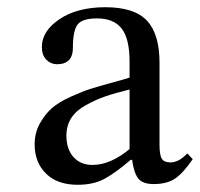

<svg xmlns="http://www.w3.org/2000/svg" viewBox="-20 -505 554 532"><path d="M346 -62H342Q300 -26 269.5 -9.5Q239 7 195 7Q139 7 107.5 -24Q76 -55 76 -105Q76 -137 90.5 -163Q105 -189 124 -205.5Q143 -222 176 -237Q209 -252 231.5 -259Q254 -266 290.5 -276Q327 -286 339 -290V-334Q339 -398 317 -426Q295 -454 249 -454Q208 -454 195 -437Q182 -420 182 -373Q182 -327 138 -327Q121 -327 108.5 -339.5Q96 -352 96 -375Q96 -419 145 -452Q194 -485 272 -485Q352 -485 387 -448Q422 -411 422 -331V-104Q422 -75 428.5 -65Q435 -55 452 -55Q476 -55 499 -80L514 -64Q488 -26 465.5 -10.5Q443 5 406 5Q375 5 363 -10.5Q351 -26 346 -62ZM339 -92V-257Q298 -247 272 -238Q246 -229 218.5 -214Q191 -199 177.5 -178Q164 -157 164 -129Q164 -92 183.5 -70Q203 -48 236 -48Q286 -48 339 -92Z"/></svg>

Font: myMathFont
Style: Regular
Weight: 400
Designer: Ross Mills, John Hudson & Paul Hanslow, Tiro Typeworks Ltd; with prior portions MicroPress Inc., and Coen Hoffman. Math 
Foundry: Tiro Typeworks Ltd
Version: Version 2.13 b171